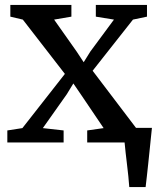

<svg xmlns="http://www.w3.org/2000/svg" viewBox="-20 -575 643 775"><path d="M501.8 180Q500.5 159.8 498 136.2Q495.5 112.6 492.6 88.4Q489.7 64.1 487.1 41.4Q484.5 18.7 482.9 0L452 -59H593.3Q591.2 -39 588.7 -14.9Q586.1 9.2 583.6 35.1Q581 61 578.2 86.8Q575.3 112.6 572.8 136.5Q570.3 160.4 567.8 180ZM70.4 -57.9 241.9 -276.7 72.1 -495.9 21.7 -507.8V-555.1H268.2V-507.8L198.4 -495.9L289.2 -367.2L317.8 -323.8L344.4 -366.6L440 -495.9L366.8 -507.8V-555.1H573.3V-507.8L516.7 -495.9L353.9 -289.4L530.4 -57L583.9 -48.5V0H332V-48.5L398.3 -57.9L306.7 -193.4L276.1 -238.1L249.3 -194.2L152.9 -57.9L236.8 -48.5V0H9.6V-48.5Z"/></svg>

Font: Merriweather 7pt Light
Style: Regular
Weight: 300
Designer: Eben Sorkin
Foundry: Eben Sorkin
Version: Version 2.200;gftools[0.9.31]